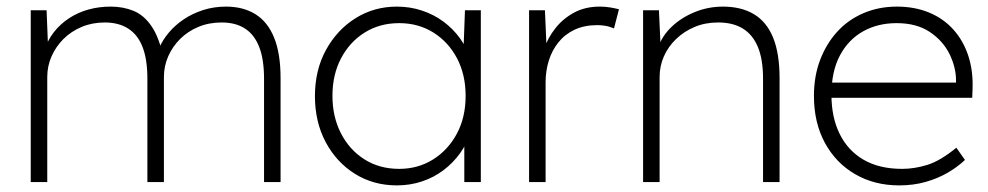

<svg xmlns="http://www.w3.org/2000/svg" viewBox="-20 -551 2991 581"><path d="M73 0V-520H121L126 -394L114 -396Q123 -428 142.5 -453Q162 -478 188.5 -495.5Q215 -513 247 -522Q279 -531 315 -531Q353 -531 384.5 -518Q416 -505 439 -471Q462 -437 475 -375L455 -389L462 -406Q472 -430 491 -452.5Q510 -475 536 -492.5Q562 -510 594.5 -520.5Q627 -531 664 -531Q716 -531 753 -508Q790 -485 809.5 -437Q829 -389 829 -315V0H779V-313Q779 -371 764.5 -408.5Q750 -446 721.5 -464.5Q693 -483 651 -483Q612 -483 580 -469.5Q548 -456 525 -433Q502 -410 489 -380.5Q476 -351 476 -318V0H426V-313Q426 -371 411.5 -408.5Q397 -446 368 -464.5Q339 -483 297 -483Q259 -483 227 -469.5Q195 -456 172 -433Q149 -410 136 -380.5Q123 -351 123 -318V0Z M933 -260Q933 -339 966.5 -400Q1000 -461 1056 -496Q1112 -531 1181 -531Q1221 -531 1257 -519Q1293 -507 1322 -485.5Q1351 -464 1372 -435Q1393 -406 1402 -372L1382 -385L1387 -520H1435V0H1385V-130L1402 -149Q1393 -116 1372 -87Q1351 -58 1322 -36Q1293 -14 1257 -2Q1221 10 1181 10Q1110 10 1054 -25Q998 -60 965.5 -121Q933 -182 933 -260ZM1389 -261Q1389 -325 1363 -374.5Q1337 -424 1291.5 -452.5Q1246 -481 1188 -481Q1129 -481 1083.5 -452.5Q1038 -424 1012 -374.5Q986 -325 986 -261Q986 -198 1011.5 -148Q1037 -98 1082.5 -69Q1128 -40 1188 -40Q1245 -40 1290.5 -68.5Q1336 -97 1362.5 -146.5Q1389 -196 1389 -261Z M1581 0V-520H1629L1634 -404H1627Q1638 -437 1661 -466Q1684 -495 1717.5 -513Q1751 -531 1795 -531Q1812 -531 1826.5 -528.5Q1841 -526 1853 -523L1838 -465Q1824 -471 1811 -473Q1798 -475 1788 -475Q1748 -475 1718.5 -461Q1689 -447 1669.5 -422.5Q1650 -398 1640.5 -367Q1631 -336 1631 -302V0Z M1926 -520H1974L1979 -410H1973Q1984 -443 2013 -470.5Q2042 -498 2082.5 -514.5Q2123 -531 2168 -531Q2223 -531 2261.5 -508Q2300 -485 2319.5 -437Q2339 -389 2339 -315V0H2289V-313Q2289 -371 2273.5 -408.5Q2258 -446 2228 -464.5Q2198 -483 2153 -483Q2114 -483 2082 -469.5Q2050 -456 2026 -433Q2002 -410 1989 -380.5Q1976 -351 1976 -318V0H1951Q1950 0 1944.5 0Q1939 0 1926 0Z M2443 -261Q2443 -320 2461.5 -369Q2480 -418 2513 -454.5Q2546 -491 2592.5 -511Q2639 -531 2694 -531Q2748 -531 2791.5 -513Q2835 -495 2865 -461.5Q2895 -428 2910 -382.5Q2925 -337 2923 -282L2922 -255H2480V-301H2895L2873 -283V-307Q2873 -347 2853.5 -387Q2834 -427 2794 -454Q2754 -481 2693 -481Q2636 -481 2591.5 -456Q2547 -431 2521.5 -383Q2496 -335 2496 -264Q2496 -196 2521 -145.5Q2546 -95 2593.5 -67.5Q2641 -40 2710 -40Q2747 -40 2786 -52Q2825 -64 2874 -104L2900 -67Q2878 -46 2848 -28.5Q2818 -11 2781 -0.5Q2744 10 2701 10Q2626 10 2567.5 -24Q2509 -58 2476 -119Q2443 -180 2443 -261Z"/></svg>

Font: Mach ExtraLight
Style: Regular
Weight: 250
Version: Version 1.002